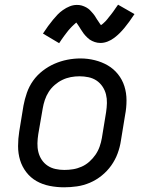

<svg xmlns="http://www.w3.org/2000/svg" viewBox="-20 -790 640 818"><path d="M253 8Q222 8 191.5 2Q161 -4 135.5 -18.5Q110 -33 92 -56.5Q74 -80 65.5 -108Q57 -136 57 -167.5Q57 -199 62 -230L80 -340Q85 -367 94.5 -394.5Q104 -422 121 -446Q138 -470 162 -488.5Q186 -507 212.5 -518.5Q239 -530 267 -535.5Q295 -541 323 -541Q354 -541 384 -533.5Q414 -526 439 -511.5Q464 -497 482.5 -474Q501 -451 510 -422.5Q519 -394 519 -362.5Q519 -331 513 -300L495 -190Q491 -163 481 -136Q471 -109 454 -85Q437 -61 413.5 -42Q390 -23 363 -11.5Q336 0 308 4Q280 8 253 8ZM254 -66Q273 -66 291.5 -69Q310 -72 328 -80Q346 -88 361 -101.5Q376 -115 387 -131Q398 -147 404.5 -165.5Q411 -184 414 -202L432 -312Q435 -332 435.5 -351Q436 -370 431.5 -388Q427 -406 416.5 -421.5Q406 -437 391 -447Q376 -457 357 -461Q338 -465 319 -465Q300 -465 281.5 -461.5Q263 -458 245.5 -449.5Q228 -441 213 -428Q198 -415 187.5 -398.5Q177 -382 171 -364Q165 -346 162 -328L143 -218Q140 -199 139.5 -179.5Q139 -160 143.5 -142Q148 -124 158 -109Q168 -94 183 -84Q198 -74 216.5 -70Q235 -66 254 -66ZM232 -606 163 -647Q174 -664 185 -679Q196 -694 206 -706Q216 -718 225.5 -728Q235 -738 248.5 -747.5Q262 -757 277 -763Q292 -769 307 -769Q313 -769 318 -768.5Q323 -768 328 -766.5Q333 -765 338 -763Q343 -761 347.5 -758.5Q352 -756 356 -753Q360 -750 363 -747Q366 -744 370 -739.5Q374 -735 377.5 -731Q381 -727 383.5 -723Q386 -719 388.5 -715Q391 -711 393.5 -707Q396 -703 399 -699Q402 -695 405 -690Q408 -685 410 -683Q414 -685 420 -690.5Q426 -696 429.5 -699.5Q433 -703 436.5 -707.5Q440 -712 444 -717Q448 -722 452.5 -727.5Q457 -733 462 -740Q467 -747 472 -754.5Q477 -762 483 -770L553 -730Q541 -712 530.5 -697.5Q520 -683 510 -671Q500 -659 490 -649Q480 -639 467 -629Q454 -619 438.5 -613Q423 -607 408 -607Q402 -607 395.5 -608Q389 -609 383.5 -611Q378 -613 372.5 -615.5Q367 -618 362 -621.5Q357 -625 353 -629Q349 -633 344.5 -637.5Q340 -642 336.5 -647Q333 -652 330 -656.5Q327 -661 324 -665.5Q321 -670 317.5 -676Q314 -682 310.5 -686.5Q307 -691 305 -694Q302 -691 295.5 -685.5Q289 -680 286 -676.5Q283 -673 279 -669Q275 -665 271 -660Q267 -655 262.5 -649Q258 -643 253 -636.5Q248 -630 243 -622.5Q238 -615 232 -606Z"/></svg>

Font: Iosevka Curly Extended Oblique
Style: Regular
Weight: 400
Width: 7
Italic angle: -9°
Monospace: yes
Designer: Belleve Invis
Foundry: Belleve Invis
Version: Version 11.1.0; ttfautohint (v1.8.3)